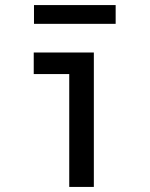

<svg xmlns="http://www.w3.org/2000/svg" viewBox="-20 -737 590 757"><path d="M253 0V-445H113V-530H350V0ZM114 -643V-717H436V-643Z"/></svg>

Font: Lode Dark Term
Style: Bold
Weight: 700
Monospace: yes
Designer: Belleve Invis
Foundry: Belleve Invis
Version: Version 29.2.0